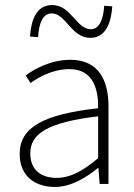

<svg xmlns="http://www.w3.org/2000/svg" viewBox="-20 -729 530 761"><path d="M197 12C260 12 319 -23 368 -63H370L375 0H410V-308C410 -409 372 -492 259 -492C181 -492 115 -455 82 -430L101 -400C133 -423 189 -455 255 -455C350 -455 370 -375 369 -300C155 -276 58 -226 58 -119C58 -28 122 12 197 12ZM204 -24C148 -24 100 -51 100 -121C100 -199 168 -244 369 -268V-102C308 -51 259 -24 204 -24ZM338 -579C402 -579 421 -644 425 -704L393 -706C390 -656 375 -613 340 -613C283 -613 262 -709 187 -709C122 -709 103 -646 99 -584L131 -582C134 -635 149 -676 185 -676C241 -676 262 -579 338 -579Z"/></svg>

Font: Source Sans Pro Light
Style: Regular
Weight: 300
Designer: Paul D. Hunt
Foundry: Adobe Systems Incorporated
Version: Version 3.006;hotconv 1.0.111;makeotfexe 2.5.65597